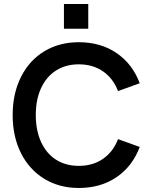

<svg xmlns="http://www.w3.org/2000/svg" viewBox="-20 -921 748 955"><path d="M43 -349Q43 -456 84.5 -538.5Q126 -621 200.5 -666Q275 -711 372 -711Q481 -711 560 -657Q639 -603 675 -507L567 -468Q543 -531 492.5 -566Q442 -601 372 -601Q307 -601 259 -570.5Q211 -540 184.5 -483Q158 -426 158 -349Q158 -272 184.5 -214.5Q211 -157 259 -126.5Q307 -96 372 -96Q442 -96 492.5 -131Q543 -166 567 -229L675 -190Q639 -94 560 -40Q481 14 372 14Q275 14 200.5 -31.5Q126 -77 84.5 -159Q43 -241 43 -349ZM298 -901H419V-778H298Z"/></svg>

Font: Hanken Grotesk SemiBold
Style: Regular
Weight: 600
Designer: Alfredo Marco Pradil
Foundry: Hanken Design Co.
Version: Version 3.014